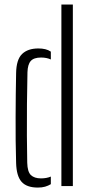

<svg xmlns="http://www.w3.org/2000/svg" viewBox="-20 -820 401 846"><path d="M51 -102Q49.5 -149.5 49 -200.8Q48.5 -252 48.8 -303.5Q49 -355 49.5 -404.5Q50 -454 51 -498Q52 -557.5 77.2 -582Q102.5 -606.5 149 -606.5Q166 -606.5 179.5 -603.2Q193 -600 204 -592.5V-558Q185.5 -566.5 161 -566.5Q129 -566.5 115.5 -551.2Q102 -536 101 -501.5Q99.5 -434 98.8 -361.5Q98 -289 98.5 -221.8Q99 -154.5 100 -103Q101 -63 116.2 -48.5Q131.5 -34 160.5 -34Q185.5 -34 204 -42V-8.5Q192.5 -1.5 178.8 2.5Q165 6.5 147 6.5Q97.5 6.5 75 -19Q52.5 -44.5 51 -102ZM250.5 0V-800H301V0Z"/></svg>

Font: Big Shoulders Stencil Text Thin ExtraLight
Style: Regular
Weight: 250
Version: Version 2.001